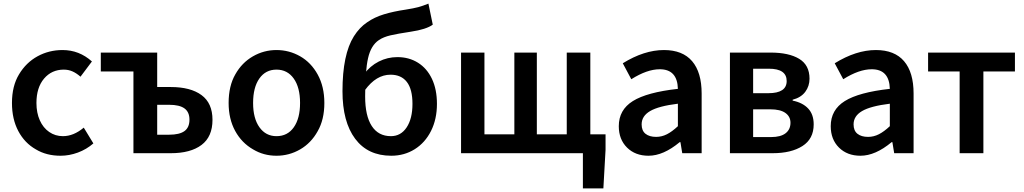

<svg xmlns="http://www.w3.org/2000/svg" viewBox="-20 -845 5648 1059"><path d="M178 -21Q116 -56 81 -122Q46 -188 46 -277Q46 -371 85 -435Q124 -500 187 -534.5Q250 -569 325 -569Q417 -569 487 -506L424 -422Q401 -442 379 -451.5Q357 -461 332 -461Q265 -461 223 -411.5Q181 -362 181 -277Q181 -223 199.5 -181.5Q218 -140 251.5 -117Q285 -94 327 -94Q386 -94 442 -141L495 -54Q457 -21 409.5 -3.5Q362 14 314 14Q236 14 178 -21Z M716 -451H536V-555H847V-365H922Q1031 -365 1091.5 -320.5Q1152 -276 1152 -184Q1152 -91 1091.5 -45.5Q1031 0 922 0H716ZM1025 -185Q1025 -227 997.5 -247Q970 -267 913 -267H847V-102H913Q970 -102 997.5 -122Q1025 -142 1025 -185Z M1376 -21Q1313 -57 1277 -123Q1241 -189 1241 -277Q1241 -371 1278 -435Q1314 -499 1374.5 -534Q1435 -569 1505 -569Q1575 -569 1635.5 -534.5Q1696 -500 1732.5 -433.5Q1769 -367 1769 -277Q1769 -185 1732 -121Q1696 -56 1635.5 -21Q1575 14 1505 14Q1434 14 1376 -21ZM1635 -277Q1635 -363 1600 -412Q1565 -461 1505 -461Q1445 -461 1410.5 -412Q1376 -363 1376 -277Q1376 -192 1411 -143Q1446 -94 1505 -94Q1566 -94 1600.5 -143Q1635 -192 1635 -277Z M1869 -342Q1869 -545 1932 -645Q1963 -694 2005 -722Q2045 -750 2097.5 -766Q2150 -782 2218 -792Q2262 -799 2286.5 -805.5Q2311 -812 2343 -825L2367 -709Q2332 -683 2245 -670Q2172 -659 2133.5 -650Q2095 -641 2070 -624Q2026 -595 2010 -524Q1994 -453 1994 -313Q1994 -206 2030.5 -150Q2067 -94 2136 -94Q2191 -94 2223 -142.5Q2255 -191 2255 -272Q2255 -353 2224 -393Q2193 -433 2134 -433Q2055 -433 1993 -348L1988 -436Q2021 -481 2069 -505.5Q2117 -530 2172 -530Q2236 -530 2285.5 -499Q2335 -468 2362.5 -410Q2390 -352 2390 -272Q2390 -188 2357.5 -123Q2325 -58 2267.5 -22Q2210 14 2138 14Q2009 14 1939 -79.5Q1869 -173 1869 -342Z M3195 0H3156V-104H3320V-19L3308 194H3195ZM2523 -555H2652V-104H2817V-555H2941V-104H3106V-555H3236V0H2523Z M3393 -149Q3393 -239 3470.5 -287.5Q3548 -336 3719 -355Q3716 -463 3619 -463Q3549 -463 3462 -408L3415 -496Q3533 -569 3642 -569Q3745 -569 3797.5 -507.5Q3850 -446 3850 -329V0H3743L3733 -61H3729Q3639 14 3557 14Q3484 14 3438.5 -31Q3393 -76 3393 -149ZM3719 -149V-273Q3613 -260 3566 -232.5Q3519 -205 3519 -159Q3519 -124 3540.5 -107Q3562 -90 3599 -90Q3630 -90 3658.5 -104.5Q3687 -119 3719 -149Z M4006 -555H4230Q4331 -555 4388 -520.5Q4445 -486 4445 -411Q4445 -370 4421.5 -338.5Q4398 -307 4352 -295V-290Q4407 -279 4437.5 -246.5Q4468 -214 4468 -159Q4468 -79 4406 -39.5Q4344 0 4242 0H4006ZM4319 -398Q4319 -466 4221 -466H4134V-331H4218Q4319 -331 4319 -398ZM4340 -168Q4340 -202 4312 -222Q4284 -242 4229 -242H4134V-89H4233Q4286 -89 4313 -110Q4340 -131 4340 -168Z M4562 -149Q4562 -239 4639.5 -287.5Q4717 -336 4888 -355Q4885 -463 4788 -463Q4718 -463 4631 -408L4584 -496Q4702 -569 4811 -569Q4914 -569 4966.5 -507.5Q5019 -446 5019 -329V0H4912L4902 -61H4898Q4808 14 4726 14Q4653 14 4607.5 -31Q4562 -76 4562 -149ZM4888 -149V-273Q4782 -260 4735 -232.5Q4688 -205 4688 -159Q4688 -124 4709.5 -107Q4731 -90 4768 -90Q4799 -90 4827.5 -104.5Q4856 -119 4888 -149Z M5273 -451H5099V-555H5578V-451H5404V0H5273Z"/></svg>

Font: Merged Yaku Han JP SemiBold
Style: Regular
Weight: 600
Designer: Ryoko NISHIZUKA 西塚涼子 (kana, bopomofo & ideographs); Paul D. Hunt (Latin, Greek & Cyrillic); Sandoll Communications 산돌커뮤니
Foundry: Adobe
Version: Version 2.004